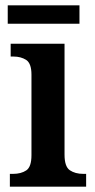

<svg xmlns="http://www.w3.org/2000/svg" viewBox="-20 -700 358 720"><path d="M17 0V-48H29Q59 -48 78.5 -61Q98 -74 98 -118V-420Q98 -462 78.5 -475Q59 -488 30 -488H20V-536H222V-120Q222 -75 242 -61.5Q262 -48 292 -48H303V0ZM9 -611V-680H278V-611Z"/></svg>

Font: Noto Serif Myanmar SemiCondensed SemiBold
Style: Regular
Weight: 600
Width: 4
Designer: Ben Mitchell and the Monotype Design Team
Foundry: Monotype Imaging Inc.
Version: Version 2.106; ttfautohint (v1.8.4.7-5d5b)